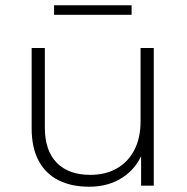

<svg xmlns="http://www.w3.org/2000/svg" viewBox="-20 -704 709 728"><path d="M318 4Q251 4 202 -20.5Q153 -45 126.5 -94.5Q100 -144 100 -217V-522H150V-221Q150 -133 195 -87Q240 -41 322 -41Q381 -41 424 -66Q467 -91 490 -136.5Q513 -182 513 -244V-522H563V0H515V-145L522 -128Q499 -67 445.5 -31.5Q392 4 318 4ZM185 -648V-684H479V-648Z"/></svg>

Font: MOST Montserrat Light
Style: Regular
Weight: 300
Designer: Julieta Ulanovsky
Foundry: Julieta Ulanovsky
Version: Version 8.000;March 11, 2024;FontCreator 15.0.0.2926 64-bit